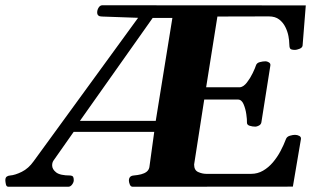

<svg xmlns="http://www.w3.org/2000/svg" viewBox="-100 -713 1194 733"><path d="M-67.9 0Q-75.7 0 -77.6 -9.8Q-79.6 -19.5 -79.6 -24.9Q-79.6 -34.7 -74.5 -38.6Q-69.3 -42.5 -61.5 -43Q-42.5 -44.4 -16.8 -57.1Q8.8 -69.8 28.3 -97.2L427.2 -645L289.1 -649.9Q271 -649.9 271 -665.5Q271 -675.3 276.6 -684.1Q282.2 -692.9 290.5 -692.9L1067.4 -692.4L1055.2 -539.1Q1054.2 -530.8 1043.2 -526.6Q1032.2 -522.5 1026.9 -522.5Q1010.7 -522.5 1007.6 -527.8Q1004.4 -533.2 1004.4 -545.9Q1004.4 -557.6 1001.2 -575Q998 -592.3 989.5 -609.6Q981 -627 965.8 -638.7Q950.7 -650.4 926.3 -650.4L730 -649.9L687 -379.9H816.9Q830.1 -381.8 842.8 -398.2Q855.5 -414.6 864.7 -433.8Q874 -453.1 877 -462.9Q879.9 -472.7 891.6 -475.8Q903.3 -479 914.1 -479Q919.4 -479 926.5 -474.9Q933.6 -470.7 932.1 -462.4L897.9 -246.1Q896.5 -237.8 888.4 -233.6Q880.4 -229.5 875 -229.5Q863.8 -229.5 853 -232.9Q842.3 -236.3 842.8 -245.6Q843.3 -256.3 840.3 -277.1Q837.4 -297.9 829.8 -315.4Q822.3 -333 808.1 -333H679.7L641.1 -85Q641.1 -63 656.7 -56.2Q672.4 -49.3 687.5 -49.3H858.9Q883.3 -49.3 904.1 -61.3Q924.8 -73.2 941.7 -93Q958.5 -112.8 970.9 -136.2Q983.4 -159.7 991.7 -182.1Q995.1 -191.4 1006.6 -194.8Q1018.1 -198.2 1025.9 -198.2Q1035.2 -198.2 1042.7 -194.1Q1050.3 -189.9 1048.8 -181.6L1018.1 -0.5L406.7 0Q398.9 0 395.5 -8.8Q392.1 -17.6 392.1 -23.4Q392.1 -41.5 410.2 -43Q426.3 -44.4 438.7 -47.6Q451.2 -50.8 459.5 -57.1Q467.8 -63.5 470.2 -74.2L488.8 -209.5H181.2L104 -99.6Q99.1 -92.3 99.1 -81.5Q99.1 -66.9 114.3 -54.9Q129.4 -43 168 -43Q177.2 -42 179.4 -37.6Q181.6 -33.2 181.6 -24.9Q181.6 -17.1 175.3 -8.5Q168.9 0 160.6 0ZM205.1 -251.5H494.6L558.1 -644.5H482.9Z"/></svg>

Font: Gelasio
Style: Italic
Weight: 400
Italic angle: -8.5°
Designer: Eben Sorkin
Foundry: Eben Sorkin
Version: Version 1.008